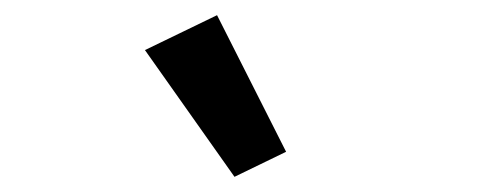

<svg xmlns="http://www.w3.org/2000/svg" viewBox="-20 -815 640 253"><path d="M289 -582 171 -749 266 -795 357 -615Z"/></svg>

Font: IBM Plex Sans KR Medm
Style: Regular
Weight: 500
Designer: Mike Abbink; Paul van der Laan; Pieter van Rosmalen; Wujin Sim; Chorong Kim; Dohee Lee;
Foundry: Sandoll Inc.
Version: Version 1.003